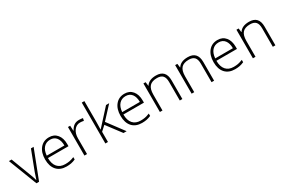

<svg xmlns="http://www.w3.org/2000/svg" viewBox="89 -1789 4229 2879"><g transform="rotate(-30 2203.0 -349.5)"><path d="M236.6 0H191.1L0 -494.4H46.5L174.4 -158.2Q199.2 -95 212.3 -45.5H215.4Q234.6 -107.2 253.3 -159.3L381.2 -494.4H427.7Z M837.7 -281.1Q837.7 -366.5 800.6 -415.3Q763.4 -464.1 694.1 -464.1Q624.9 -464.1 581.9 -416.8Q538.9 -369.6 531.9 -281.1ZM710.3 9.1Q602.6 9.1 542 -57.1Q481.8 -124.4 481.8 -243.2Q481.8 -362 540.2 -433Q598.6 -504 697.2 -504Q784.6 -504 834.7 -442.9Q885.2 -382.7 885.2 -277.6V-241.2H529.3Q529.8 -139.5 576.6 -85.7Q623.4 -31.9 710.3 -31.9Q751.3 -31.9 784.1 -37.7Q817 -43.5 866 -63.2V-22.2Q825.6 -4.6 789.7 2.3Q753.8 9.1 710.3 9.1Z M1216.9 -504Q1248.7 -504 1284.1 -498L1275.5 -454.5Q1244.7 -462.1 1211.3 -462.1Q1147.6 -462.1 1107.4 -408.2Q1067.2 -354.4 1067.2 -273V0H1022.2V-494.4H1060.2L1064.7 -405.5H1068.3Q1098.1 -459.6 1133 -481.8Q1168.4 -504 1216.9 -504Z M1429.7 0H1384.7V-707.8H1429.7V-352.9L1426.7 -216.9H1428.7L1681.5 -494.4H1736.1L1541 -283.6L1752.8 0H1698.7L1510.6 -249.7L1429.7 -175.9Z M2144.1 -281.1Q2144.1 -366.5 2106.9 -415.3Q2069.8 -464.1 2000.5 -464.1Q1931.2 -464.1 1888.3 -416.8Q1845.3 -369.6 1838.2 -281.1ZM2016.7 9.1Q1909 9.1 1848.3 -57.1Q1788.2 -124.4 1788.2 -243.2Q1788.2 -362 1846.6 -433Q1905 -504 2003.5 -504Q2091 -504 2141.1 -442.9Q2191.6 -382.7 2191.6 -277.6V-241.2H1835.7Q1836.2 -139.5 1883 -85.7Q1929.7 -31.9 2016.7 -31.9Q2057.6 -31.9 2090.5 -37.7Q2123.4 -43.5 2172.4 -63.2V-22.2Q2132 -4.6 2096.1 2.3Q2060.2 9.1 2016.7 9.1Z M2717.9 0H2673.4V-320.5Q2673.4 -394.8 2642.3 -429Q2611.2 -463.1 2544.5 -463.1Q2455.5 -463.1 2414.6 -418.1Q2373.6 -373.1 2373.6 -273V0H2328.6V-494.4H2366.5L2375.1 -426.7H2378.2Q2425.7 -504 2549.5 -504Q2717.9 -504 2717.9 -323.6Z M3267.4 0H3223V-320.5Q3223 -394.8 3191.9 -429Q3160.8 -463.1 3094 -463.1Q3005.1 -463.1 2964.1 -418.1Q2923.2 -373.1 2923.2 -273V0H2878.2V-494.4H2916.1L2924.7 -426.7H2927.7Q2975.2 -504 3099.1 -504Q3267.4 -504 3267.4 -323.6Z M3754.8 -281.1Q3754.8 -366.5 3717.6 -415.3Q3680.5 -464.1 3611.2 -464.1Q3542 -464.1 3499 -416.8Q3456 -369.6 3448.9 -281.1ZM3627.4 9.1Q3519.7 9.1 3459 -57.1Q3398.9 -124.4 3398.9 -243.2Q3398.9 -362 3457.3 -433Q3515.7 -504 3614.3 -504Q3701.7 -504 3751.8 -442.9Q3802.3 -382.7 3802.3 -277.6V-241.2H3446.4Q3446.9 -139.5 3493.7 -85.7Q3540.4 -31.9 3627.4 -31.9Q3668.4 -31.9 3701.2 -37.7Q3734.1 -43.5 3783.1 -63.2V-22.2Q3742.7 -4.6 3706.8 2.3Q3670.9 9.1 3627.4 9.1Z M4328.6 0H4284.1V-320.5Q4284.1 -394.8 4253 -429Q4221.9 -463.1 4155.2 -463.1Q4066.2 -463.1 4025.3 -418.1Q3984.3 -373.1 3984.3 -273V0H3939.3V-494.4H3977.2L3985.8 -426.7H3988.9Q4036.4 -504 4160.3 -504Q4328.6 -504 4328.6 -323.6Z"/></g></svg>

Font: Khula Light
Style: Regular
Weight: 300
Designer: Erin McLaughlin, Steve Matteson
Version: Version 1.002;PS 1.0;hotconv 1.0.72;makeotf.lib2.5.5900; ttf